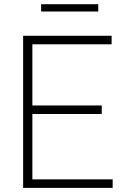

<svg xmlns="http://www.w3.org/2000/svg" viewBox="-20 -914 604 934"><path d="M92.5 0V-740H523V-698.5H137.5V-401H475V-359.5H137.5V-41.5H528V0ZM180 -858V-893.5H458V-858Z"/></svg>

Font: Encode Sans XLt
Style: Regular
Weight: 200
Designer: Multiple Designers
Foundry: Impallari Type
Version: Version 3.002; ttfautohint (v1.8.3) -l 8 -r 50 -G 200 -x 14 